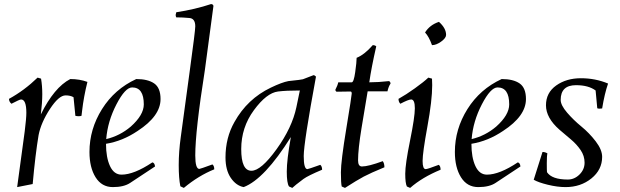

<svg xmlns="http://www.w3.org/2000/svg" viewBox="-20 -896 3036 940"><path d="M109 -344Q109 -409 83 -409Q76 -409 36 -388Q24 -398 24 -412Q99 -453 164 -516L181 -511Q187 -476 187 -435Q187 -394 180 -336Q245 -468 324 -509Q370 -509 408 -495Q390 -423 382 -354L379 -329Q373 -327 365 -327Q357 -327 349 -329L340 -420Q325 -429 301 -429Q268 -429 224.5 -362.5Q181 -296 169 -235Q153 -140 140 5L64 20L101 -253Q109 -317 109 -344Z M766 -411Q766 -328 654 -255Q580 -205 499 -192Q499 -125 518.5 -83Q538 -41 575 -41Q636 -41 726 -101Q737 -99 739 -81L618 -1Q587 20 532.5 20Q478 20 448 -28Q418 -76 418 -152Q418 -264 479.5 -362Q541 -460 647 -509Q704 -509 735 -487.5Q766 -466 766 -411ZM627 -468Q593 -468 550 -385Q507 -302 500 -215Q567 -231 620 -276Q684 -333 684 -385Q684 -468 627 -468Z M936 -767Q936 -807 905 -808Q876 -811 843 -811Q840 -817 840 -823L843 -836Q935 -850 1013 -876Q1023 -876 1025 -867L983 -553Q936 -255 936 -135Q936 -69 956 -69Q960 -69 1020 -91Q1029 -84 1029 -67Q952 -36 880 24L863 16Q855 -23 855 -88Q855 -153 865 -225L909 -549Q936 -746 936 -767Z M1211 -60Q1258 -60 1334 -165.5Q1410 -271 1431 -371L1448 -453Q1381 -453 1341 -448Q1285 -441 1223 -356.5Q1161 -272 1161 -166Q1161 -60 1211 -60ZM1527 -521Q1467 -196 1467 -132Q1467 -68 1485 -68Q1489 -68 1548 -89Q1557 -82 1557 -65Q1488 -36 1466 -20Q1422 13 1411 24L1395 17Q1384 1 1384 -56Q1384 -113 1404 -225Q1275 -19 1173 20Q1136 13 1110 -25Q1084 -63 1084 -125Q1084 -222 1128 -299Q1191 -412 1306 -467Q1360 -493 1392 -499Q1459 -506 1463 -508L1515 -528Q1520 -528 1527 -521Z M1733 -111Q1733 -81 1752 -81Q1783 -81 1854 -107Q1862 -96 1862 -77Q1794 -49 1761 -31.5Q1728 -14 1669 24L1653 17Q1649 1 1649 -52.5Q1649 -106 1675.5 -267Q1702 -428 1702 -438Q1702 -448 1696 -448Q1664 -448 1628 -447Q1622 -450 1622 -457Q1633 -478 1636 -493H1702Q1712 -493 1719 -542.5Q1726 -592 1726 -613Q1764 -628 1805 -675Q1816 -675 1822 -669Q1798 -564 1788 -493Q1832 -493 1885 -499Q1892 -494 1892 -487Q1882 -472 1877 -449H1780L1750 -269Q1733 -165 1733 -111Z M2096 -479Q2096 -405 2072.5 -276.5Q2049 -148 2049 -108Q2049 -68 2064 -68Q2073 -68 2128 -89Q2137 -83 2137 -65Q2047 -28 1988 24L1972 17Q1964 1 1964 -45.5Q1964 -92 1987.5 -207.5Q2011 -323 2011 -366Q2011 -409 1993 -409Q1980 -409 1940 -388Q1931 -397 1931 -412Q1967 -432 2011 -463.5Q2055 -495 2077 -516L2095 -511Q2096 -499 2096 -479ZM2164 -725Q2164 -710 2140 -692.5Q2116 -675 2095 -675Q2080 -717 2061 -737Q2084 -774 2129 -789Q2164 -758 2164 -725Z M2555 -411Q2555 -328 2443 -255Q2369 -205 2288 -192Q2288 -125 2307.5 -83Q2327 -41 2364 -41Q2425 -41 2515 -101Q2526 -99 2528 -81L2407 -1Q2376 20 2321.5 20Q2267 20 2237 -28Q2207 -76 2207 -152Q2207 -264 2268.5 -362Q2330 -460 2436 -509Q2493 -509 2524 -487.5Q2555 -466 2555 -411ZM2416 -468Q2382 -468 2339 -385Q2296 -302 2289 -215Q2356 -231 2409 -276Q2473 -333 2473 -385Q2473 -468 2416 -468Z M2800 -479Q2725 -479 2725 -407Q2725 -381 2756.5 -344.5Q2788 -308 2826.5 -276.5Q2865 -245 2896.5 -204Q2928 -163 2928 -128Q2928 -65 2875.5 -22.5Q2823 20 2749 20Q2709 20 2662 8.5Q2615 -3 2593 -16L2636 -152Q2649 -152 2660 -145Q2657 -133 2657 -97Q2657 -61 2658 -53Q2682 -17 2760 -17Q2792 -17 2817 -41.5Q2842 -66 2842 -99.5Q2842 -133 2822.5 -161.5Q2803 -190 2775 -213.5Q2747 -237 2719 -261Q2653 -319 2653 -380.5Q2653 -442 2703 -477.5Q2753 -513 2824 -513Q2895 -513 2957 -487Q2940 -438 2928 -365Q2924 -364 2914.5 -364Q2905 -364 2904 -367L2896 -453Q2861 -479 2800 -479Z"/></svg>

Font: Rosarivo
Style: Italic
Weight: 400
Version: Version 1.003